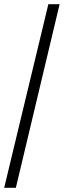

<svg xmlns="http://www.w3.org/2000/svg" viewBox="-20 -780 306 921"><path d="M0 121 212 -760H266L56 121Z"/></svg>

Font: Noto Serif Hebrew SemiCondensed
Style: Regular
Weight: 400
Width: 4
Designer: Monotype Design Team
Foundry: Monotype Imaging Inc.
Version: Version 2.004; ttfautohint (v1.8.4.7-5d5b)